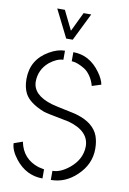

<svg xmlns="http://www.w3.org/2000/svg" viewBox="-98 -955 681 1016"><g transform="rotate(10 243.0 -446.5)"><path d="M125 -896.5H166L216.8 -793L266.6 -896.5H307.6L234.4 -748H199.2ZM21.5 -154.3 68.4 -170.9Q85.9 -81.1 172.9 -52.7Q204.1 -45.9 204.1 -45.9V2.9Q116.2 2.9 57.6 -71.3Q22.5 -116.2 21.5 -154.3ZM29.3 -501Q29.3 -605.5 121.1 -658.2Q165 -683.6 204.1 -683.6V-634.8Q168.9 -633.8 129.9 -602.5Q81.1 -560.5 80.1 -497.1Q80.1 -423.8 185.5 -392.6Q196.3 -388.7 295.9 -368.2Q315.4 -364.3 327.1 -360.4Q417 -333 441.4 -267.6Q452.1 -237.3 452.1 -199.2Q452.1 -116.2 386.7 -54.7Q326.2 2.9 249 2.9V-45.9Q292 -45.9 339.8 -85Q399.4 -134.8 400.4 -203.1Q400.4 -286.1 288.1 -317.4Q279.3 -319.3 184.6 -337.9Q161.1 -342.8 149.4 -346.7Q70.3 -377.9 45.9 -423.8Q29.3 -456.1 29.3 -501ZM249 -634.8V-683.6Q336.9 -683.6 394.5 -603.5Q419.9 -568.4 424.8 -540L376 -524.4Q368.2 -553.7 352.5 -576.2Q336.9 -598.6 319.3 -609.4Q301.8 -620.1 285.6 -626.5Q269.5 -632.8 259.8 -633.8Z"/></g></svg>

Font: Post No Bills Colombo
Style: Regular
Weight: 500
Designer: Kosala Senevirathne, Siva Puranthara, Lasantha Premarathna, Tharique Azeez
Foundry: Mooniak
Version: Version 1.220 ; ttfautohint (v1.5)